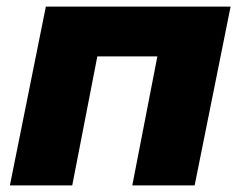

<svg xmlns="http://www.w3.org/2000/svg" viewBox="-20 -562 729 582"><path d="M10 0 119 -542H679L570 0H381L457 -391H275L199 0Z"/></svg>

Font: Montserrat ExtraBold
Style: Italic
Weight: 800
Italic angle: -11.3°
Designer: Julieta Ulanovsky
Foundry: Julieta Ulanovsky
Version: Version 9.000; ttfautohint (v1.8.4.7-5d5b)